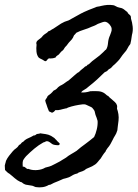

<svg xmlns="http://www.w3.org/2000/svg" viewBox="-20 -758 575 802"><path d="M526.4 -689.5 527.3 -679.7Q532.2 -665 534.2 -647Q536.1 -628.9 531.2 -612.3Q529.3 -597.7 527.8 -589.8Q526.4 -582 524.4 -574.2Q517.1 -565.4 512.2 -555.2Q507.8 -545.9 500 -538.1Q490.7 -527.3 485.4 -519Q479.5 -509.8 472.7 -502.9L459.5 -489.7Q457 -487.3 452.1 -483.4Q443.4 -473.1 440.9 -472.2Q437 -470.7 434.6 -468.8L426.8 -460.9Q421.9 -458 417 -456.1Q401.4 -440.4 385.3 -425.8Q369.1 -411.1 351.6 -397.5Q339.8 -386.7 331.5 -382.8Q324.2 -379.4 318.4 -372.1Q335.9 -370.1 357.4 -377Q374 -377.9 390.1 -377Q406.2 -376 418 -367.2Q425.8 -359.9 427.7 -358.9L431.6 -357.4Q433.6 -354.5 438 -350.6Q442.4 -346.7 447.3 -342.8Q454.1 -336.9 460.4 -331.1Q466.8 -325.2 468.8 -317.4Q469.7 -313.5 469.2 -311Q468.8 -308.6 468.8 -303.7Q472.2 -295.4 474.6 -281.2Q476.6 -267.6 475.1 -254.4Q473.6 -241.2 471.7 -227.5Q470.7 -220.7 470.7 -218.3Q470.7 -213.4 468.8 -210Q466.3 -200.7 460.9 -192.4Q454.6 -182.6 451.2 -174.8Q446.3 -165 441.4 -156.2Q436.5 -147.5 428.7 -138.7Q423.8 -132.3 422.9 -129.9Q422.4 -128.9 421.9 -127.7Q421.4 -126.5 420.9 -125Q414.1 -117.2 409.7 -110.4Q405.3 -103.5 400.4 -95.7Q397.5 -92.3 394.5 -89.1Q391.6 -85.9 389.2 -82.5Q386.7 -79.1 383.8 -76.4Q380.9 -73.7 377.9 -71.3Q364.3 -62 353 -58.1Q340.8 -54.2 333 -46.9Q328.6 -44.4 324.2 -42.7Q319.8 -41 315.9 -40Q307.1 -37.6 302.7 -33.2Q290 -30.8 279.8 -23.9Q269 -16.6 255.9 -13.7L244.1 -10.7L234.4 -6.3Q231.9 -5.4 229.5 -4.2Q227.1 -2.9 224.6 -2L205.1 5.9Q199.7 8.3 195.8 10.7Q190.9 14.2 183.6 14.6Q161.1 28.3 128.9 23.4Q125.5 22.5 121.6 20.5Q117.7 18.1 113.3 17.6Q104 15.6 95.2 14.6Q87.4 14.2 81.1 10.7Q79.1 9.8 77.1 8.5Q75.2 7.3 73.2 5.4Q69.8 2 65.4 2Q52.7 -3.9 41.5 -13.7Q36.6 -18.1 31 -22.7Q25.4 -27.3 19.5 -32.2Q14.6 -34.7 10.3 -38.6L1 -47.9Q1 -54.2 0.5 -57.1Q0 -60.1 0 -66.4Q0.5 -68.8 1.2 -71.3Q2 -73.7 2.4 -76.2Q3.4 -78.6 3.9 -81.1Q4.4 -83.5 4.9 -85.9Q9.8 -96.7 17.6 -106.9Q25.4 -117.2 33.2 -126Q40.5 -134.3 46.9 -138.2Q53.7 -142.6 59.6 -152.3Q65.9 -154.8 68.4 -159.2Q70.8 -163.6 77.1 -166Q85.9 -175.8 98.1 -180.7Q108.9 -185.1 121.1 -192.4Q125 -191.4 127.9 -193.8L133.8 -198.2Q137.7 -199.2 140.6 -199.2Q145 -199.2 147.5 -201.2Q153.3 -200.2 159.2 -199.5Q165 -198.7 170.9 -197.8Q182.1 -196.3 193.4 -190.4Q198.2 -187.5 200.2 -186Q202.1 -184.6 207 -181.6Q210 -177.7 211.9 -176.3Q215.3 -173.8 218.8 -168.9Q223.6 -165 228 -160.2Q232.4 -155.3 224.6 -151.4Q206.5 -151.4 198.2 -156.2Q194.3 -159.2 189 -163.1Q183.6 -167 178.7 -168Q173.8 -168.9 169.9 -166.5Q165 -163.6 161.1 -163.1Q141.6 -152.3 123.5 -137.2Q105.5 -122.1 88.9 -105.5Q85 -100.6 84 -99.6Q81.5 -97.2 79.1 -92.8Q75.2 -87.9 74.7 -79.6Q74.2 -71.3 75.2 -61.5Q80.1 -63.5 87.4 -57.1Q94.7 -50.3 98.6 -52.7Q112.3 -46.9 129.9 -47.4Q147.5 -47.9 161.1 -53.7Q168.5 -58.6 177.2 -60.1Q184.6 -61.5 194.3 -65.4Q199.7 -67.9 203.1 -69.8Q207 -72.3 211.9 -74.2Q224.1 -80.1 230.5 -84Q236.8 -87.9 241 -90.6Q245.1 -93.3 247.1 -94.2L255.9 -99.6Q265.1 -107.4 277.3 -114.3Q283.2 -117.7 288.8 -121.1Q294.4 -124.5 299.8 -127.9Q309.1 -135.7 318.1 -143.1Q327.1 -150.4 336.4 -156.7Q345.7 -163.6 354.7 -170.7Q363.8 -177.7 373 -185.5Q379.9 -199.2 384.3 -217.8Q388.7 -236.3 387.7 -252.9Q386.7 -256.8 383.8 -265.6Q380.9 -274.4 378.9 -278.3Q377.4 -282.2 376.5 -288.1Q376 -293 373 -297.9Q370.1 -301.3 367.7 -304.7Q365.7 -308.1 361.3 -310.5Q349.6 -315.9 342.3 -319.3Q335 -323.2 326.2 -322.3Q291.5 -318.4 263.7 -308.6Q257.3 -304.7 256.3 -305.2Q255.4 -305.7 252.9 -304.7Q248 -303.7 243.2 -302.5Q238.3 -301.3 232.9 -299.8Q223.1 -296.9 210.9 -297.9Q206.1 -290 197.3 -287.1Q194.3 -289.1 190.9 -290Q187.5 -291 184.6 -293Q181.2 -300.8 178.5 -308.1Q175.8 -315.4 173.8 -322.3Q171.4 -327.1 168.9 -337.9Q168.9 -339.8 171.9 -344.2L176.8 -351.6Q177.2 -356 182.6 -359.9L192.4 -367.2Q197.3 -372.1 199.2 -374Q201.2 -376 203.1 -378.9Q215.3 -384.8 217.3 -387.7Q218.8 -389.6 222.7 -393.6Q225.6 -396.5 230.5 -399.4Q232.4 -400.4 234.4 -401.4Q236.3 -402.3 238.3 -403.3Q242.2 -405.3 245.6 -407.7Q249 -410.2 252.4 -412.6Q255.9 -415 259.3 -417.5Q262.7 -419.9 266.6 -421.9L290 -442.4Q292.5 -444.3 294.9 -446.5Q297.4 -448.7 299.8 -450.7Q304.7 -455.1 309.6 -457Q314.9 -462.9 322.3 -468.8Q325.7 -471.2 329.1 -474.1Q332.5 -477.1 335.9 -480.5Q340.8 -480.5 343.3 -484.4Q345.7 -488.8 350.6 -489.3Q364.7 -503.4 380.9 -514.6Q397 -525.9 411.1 -540Q415 -543 416.5 -545.4Q418 -547.9 422.9 -550.8Q429.7 -560.5 431.2 -578.6Q432.6 -595.7 439.5 -610.4L444.3 -623.5Q447.3 -630.4 446.3 -638.7Q445.3 -646.5 438.5 -654.8Q431.6 -663.1 423.8 -666Q418 -668.9 406.2 -664.6L388.7 -658.2Q383.8 -655.3 379.9 -653.3Q376 -651.4 373.5 -650.4Q371.1 -649.4 368.4 -648.4Q365.7 -647.5 363.3 -646.5Q356 -643.1 347.9 -639.9Q339.8 -636.7 331.5 -634.3Q313.5 -628.9 298.8 -621.1Q295.9 -617.2 293.9 -615.2L289.1 -610.4Q285.2 -599.6 279.8 -593.3Q274.4 -586.9 267.6 -580.1Q265.1 -577.6 262.7 -573.7Q260.7 -570.3 258.8 -568.4Q250 -559.6 248.5 -556.2Q247.1 -552.7 245.1 -550.8Q243.2 -547.9 240.2 -545.9Q236.3 -543 235.4 -542Q231.4 -538.1 230 -535.6Q228.5 -533.2 225.6 -530.3Q222.2 -527.3 217.8 -524.9Q214.4 -522.9 211.9 -517.6Q201.7 -513.7 190.4 -513.7Q182.6 -516.1 177.5 -508.3Q172.4 -500.5 167 -502.9Q160.6 -506.8 156.5 -509.3Q152.3 -511.7 150.4 -512.2Q147.5 -513.2 141.6 -517.6Q133.8 -527.3 132.3 -542.5Q130.9 -557.6 132.8 -571.3Q128.9 -582 137.7 -589.4Q146.5 -596.7 153.3 -601.6Q159.7 -609.9 163.1 -612.3Q165.5 -614.3 168 -616Q170.4 -617.7 172.9 -619.1Q178.2 -622.1 181.6 -627Q189.5 -629.4 192.9 -632.3Q196.3 -635.3 202.1 -637.7Q221.7 -651.4 235.4 -659.7Q249 -668 266.6 -672.9L319.3 -702.1Q327.1 -705.6 327.1 -705.6L329.1 -707Q339.8 -711.9 351.6 -716.8Q363.3 -721.7 377 -726.6Q383.3 -730 389.2 -730.5Q395 -731 403.3 -733.4Q416 -736.3 427.7 -737.3Q439.5 -738.3 453.1 -736.3Q457 -735.8 461.9 -732.9Q465.8 -731 470.7 -728.5Q476.1 -726.6 481 -725.6Q486.3 -725.1 491.2 -722.7Q496.6 -720.2 501.5 -715.8Q503.9 -713.9 506.3 -711.9Q508.8 -710 511.7 -708Q514.2 -701.7 519 -698.2Q524.4 -694.8 526.4 -689.5Z"/></svg>

Font: Taprom
Style: Regular
Weight: 400
Designer: Danh Hong
Version: Version 8.002; ttfautohint (v1.8.3)